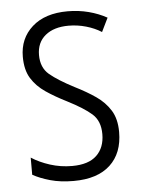

<svg xmlns="http://www.w3.org/2000/svg" viewBox="-45 -579 458 625"><g transform="rotate(-5 184.0 -266.0)"><path d="M332 -136Q332 -67 290.5 -28.5Q249 10 171 10Q128 10 94.5 0.5Q61 -9 38 -22V-78Q64 -61 98.5 -50Q133 -39 170 -39Q224 -39 250.5 -64.5Q277 -90 277 -134Q277 -177 251 -200Q225 -223 172 -250Q134 -269 104.5 -289Q75 -309 58 -336.5Q41 -364 41 -407Q41 -467 83 -504.5Q125 -542 199 -542Q235 -542 267.5 -533.5Q300 -525 327 -510L305 -465Q283 -479 255 -487Q227 -495 198 -495Q150 -495 122 -472Q94 -449 94 -408Q94 -367 120.5 -344.5Q147 -322 201 -294Q239 -275 268 -255Q297 -235 314.5 -207Q332 -179 332 -136Z"/></g></svg>

Font: Noto Sans Khmer UI Condensed Light
Style: Regular
Weight: 300
Width: 3
Designer: Danh Hong and the Monotype Design Team
Foundry: Monotype Imaging Inc.
Version: Version 2.002; ttfautohint (v1.8.4.7-5d5b)